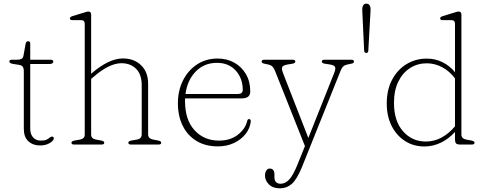

<svg xmlns="http://www.w3.org/2000/svg" viewBox="-20 -789 2651 1048"><path d="M83.5 -435 49.5 -440.5Q31 -443.5 31 -454Q31 -463 44 -463H73Q88.5 -463 97 -467.5Q105.5 -472 108 -484.5L119.5 -548Q122 -564 133.5 -564Q145 -564 145 -551V-463H256Q271 -463 271 -452.5Q271 -439.5 247.5 -439.5H145V-87.5Q145 -56 160.8 -38.8Q176.5 -21.5 203 -21.5Q223.5 -21.5 234.5 -27Q245.5 -32.5 251.5 -38Q257.5 -43.5 263.5 -43.5Q276 -43.5 273 -30Q271 -19.5 249.8 -7.2Q228.5 5 198.5 5Q160 5 135 -17.8Q110 -40.5 110 -86V-403Q110 -416 104.2 -424.5Q98.5 -433 83.5 -435Z M477.5 -709V-386.5Q573.5 -470 651 -470Q711.5 -470 750 -433Q788.5 -396 788.5 -332V-55.5Q788.5 -32 817 -27L843 -22Q860 -18.5 860 -10Q860 0 845 0H695.5Q680.5 0 680.5 -10Q680.5 -19 697.5 -22L726.5 -27Q753.5 -31.5 753.5 -55.5V-323.5Q753.5 -383 722.8 -413.5Q692 -444 642.5 -444Q610.5 -444 572.5 -425.8Q534.5 -407.5 489.5 -368.5L477.5 -358.5V-54Q477.5 -32 504.5 -27L532 -22Q549 -19 549 -10Q549 0 534 0H385Q370 0 370 -10Q370 -18.5 387 -22L416 -27Q442.5 -32 442.5 -53.5V-659Q442.5 -679 424 -679H376Q361.5 -679 361.5 -688.5Q361.5 -696.5 375.5 -701L434.5 -719Q443 -721.5 450.2 -723.8Q457.5 -726 462 -726Q477.5 -726 477.5 -709Z M1346 -290Q1346 -252 1300.5 -252H990Q990 -244 990 -236.5Q990 -134.5 1042 -78Q1094 -21.5 1175 -21.5Q1237.5 -21.5 1278.2 -53.5Q1319 -85.5 1329 -127.5Q1331 -139 1339.5 -139Q1349 -139 1349 -126.5Q1345 -89.5 1321 -58.5Q1297 -27.5 1257.8 -8.8Q1218.5 10 1169 10Q1101.5 10 1052.8 -19.5Q1004 -49 977.5 -102.2Q951 -155.5 951 -226Q951 -294 978.5 -349.2Q1006 -404.5 1055 -437Q1104 -469.5 1168 -469.5Q1218.5 -469.5 1258.8 -447Q1299 -424.5 1322.5 -384.2Q1346 -344 1346 -290ZM1164 -446Q1094.5 -446 1048.5 -398.8Q1002.5 -351.5 992.5 -276H1278.5Q1305 -276 1305 -298.5Q1305 -361.5 1266.8 -403.8Q1228.5 -446 1164 -446Z M1603 111 1644.5 8.5 1482 -400Q1473 -422.5 1462 -429.8Q1451 -437 1425 -441Q1408 -443.5 1408 -453Q1408 -463 1423 -463H1577Q1592 -463 1592 -453Q1592 -443.5 1575 -441L1550 -437Q1524 -432.5 1520 -422.2Q1516 -412 1526.5 -386L1663 -36L1804 -390.5Q1813.5 -413.5 1808.8 -423.5Q1804 -433.5 1781 -437L1754 -441Q1736.5 -443.5 1736.5 -453Q1736.5 -463 1752 -463H1897Q1912 -463 1912 -453Q1912 -449 1909 -445.8Q1906 -442.5 1895.5 -441Q1867.5 -436.5 1857 -429.2Q1846.5 -422 1838 -400L1629 121Q1600.5 191 1572.5 215Q1544.5 239 1508.5 239Q1469 239 1447.8 217.5Q1426.5 196 1426.5 169.5Q1426.5 152 1433.8 141.5Q1441 131 1452.5 131Q1478 131 1478 164.5V178Q1478 198 1487.8 206Q1497.5 214 1511.5 214Q1537 214 1558.5 191Q1580 168 1603 111Z M1979.5 -500Q1968 -500 1967.5 -514.5L1957.5 -730Q1955.5 -769 1980 -769Q1991.5 -769 1997.5 -760.2Q2003.5 -751.5 2002.5 -730L1990.5 -514.5Q1990 -500 1979.5 -500Z M2091 -223.5Q2091 -300 2120.8 -355Q2150.5 -410 2200.2 -439.8Q2250 -469.5 2310 -469Q2355 -469.5 2395.2 -449.5Q2435.5 -429.5 2463.5 -395V-659Q2463.5 -679 2445 -679H2397Q2382.5 -679 2382.5 -688.5Q2382.5 -696.5 2396.5 -701L2455.5 -719Q2464 -721.5 2471.2 -723.8Q2478.5 -726 2483 -726Q2498.5 -726 2498.5 -709V-54Q2498.5 -32 2525.5 -27L2553 -22Q2570 -19 2570 -10Q2570 0 2555 0H2493.5Q2475.5 0 2469.5 -6Q2463.5 -12 2463.5 -32.5V-69Q2429.5 -31 2386.2 -10.2Q2343 10.5 2297 10.5Q2236.5 10.5 2190 -19.8Q2143.5 -50 2117.2 -102.8Q2091 -155.5 2091 -223.5ZM2130.5 -227Q2130.5 -128.5 2179.8 -72.5Q2229 -16.5 2304.5 -16.5Q2350.5 -16.5 2390.8 -38.5Q2431 -60.5 2463.5 -99.5V-361Q2434 -400.5 2393.8 -422Q2353.5 -443.5 2309.5 -443.5Q2259.5 -443.5 2219 -418Q2178.5 -392.5 2154.5 -344.2Q2130.5 -296 2130.5 -227Z"/></svg>

Font: Fraunces 9pt S050 Thin
Style: Regular
Weight: 100
Version: Version 1.000; ttfautohint (v1.8.3)